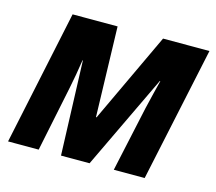

<svg xmlns="http://www.w3.org/2000/svg" viewBox="-83 -648 844 751"><g transform="rotate(15 338.5 -272.5)"><path d="M7.8 0 123 -545.4H305.2L315.4 -180.7H317.9L489.3 -545.4H677.2L561 0H436L493.2 -263.7Q501 -296.4 508.3 -326.9Q515.6 -357.4 522 -381.8H520L337.9 0H222.2L208.5 -381.8H207Q202.1 -349.6 197.3 -321.8Q192.4 -293.9 186.5 -265.1L131.8 0Z"/></g></svg>

Font: Open Sans SemiCondensed
Style: Bold Italic
Weight: 700
Width: 4
Italic angle: -12°
Designer: Monotype Design Team
Foundry: Monotype Imaging Inc.
Version: Version 3.003